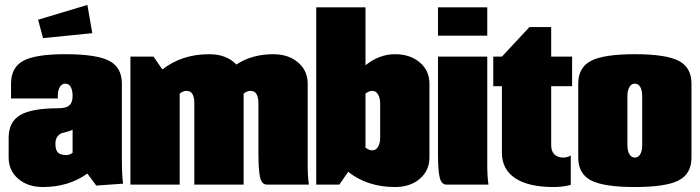

<svg xmlns="http://www.w3.org/2000/svg" viewBox="-20 -750 2844 780"><path d="M154.8 -595.2 134.8 -669.9 335 -730 355 -615.2ZM24.9 -350.1V-410.2Q24.9 -476.1 74.5 -502.9Q124 -529.8 245.1 -529.8Q372.1 -529.8 423.6 -502.9Q475.1 -476.1 475.1 -410.2V-109.9Q475.1 -37.1 480 -3.9L371.1 3.9L335 -44.9Q258.3 9.8 154.8 9.8Q92.8 9.8 54 -23.7Q15.1 -57.1 15.1 -109.9V-189.9Q15.1 -254.9 62 -282.5Q108.9 -310.1 214.8 -310.1Q247.6 -310.1 261.2 -321.5Q274.9 -333 274.9 -360.8Q274.9 -383.3 267.3 -396.7Q259.8 -410.2 245.1 -410.2Q231 -410.2 222.9 -396.2Q214.8 -382.3 214.8 -359.9V-350.1ZM274.9 -128.9V-223.1Q269 -219.2 255.4 -215.8Q241.7 -212.4 231.7 -209.2Q221.7 -206.1 213.4 -195.3Q205.1 -184.6 205.1 -166Q205.1 -142.1 214.6 -131.1Q224.1 -120.1 250 -120.1Q261.7 -120.1 274.9 -128.9Z M509.8 -520H603.5L639.6 -467.8Q718.8 -529.8 829.6 -529.8Q900.9 -529.8 939.9 -487.8Q1003.9 -529.8 1089.8 -529.8Q1151.9 -529.8 1190.9 -496.3Q1230 -462.9 1230 -410.2V-80.1Q1230 -33.2 1234.9 0H1064.9Q1043.9 0 1036.9 -28.1Q1029.8 -56.2 1029.8 -129.9V-330.1Q1029.8 -380.9 997.6 -380.9Q984.9 -380.9 969.7 -370.1V0H769.5V-330.1Q769.5 -380.9 737.8 -380.9Q725.1 -380.9 710 -370.1V0H509.8Z M1464.8 -370.1V-149.9Q1480 -139.2 1492.7 -139.2Q1506.8 -139.2 1515.6 -153.3Q1524.4 -167.5 1524.4 -189.9V-330.1Q1524.4 -352.5 1515.6 -366.7Q1506.8 -380.9 1492.7 -380.9Q1480 -380.9 1464.8 -370.1ZM1264.6 0V-720.2H1464.8V-484.9Q1521 -529.8 1584.5 -529.8Q1646.5 -529.8 1685.5 -496.3Q1724.6 -462.9 1724.6 -410.2V-109.9Q1724.6 -57.1 1685.5 -23.7Q1646.5 9.8 1584.5 9.8Q1473.1 9.8 1394.5 -51.8L1358.4 0Z M1759.3 -605V-720.2H1959.5V-605ZM1759.3 -520H1959.5V-80.1Q1959.5 -33.2 1964.4 0H1794.4Q1773.4 0 1766.4 -28.1Q1759.3 -56.2 1759.3 -129.9Z M2304.2 -520V-399.9H2219.2V-160.2Q2219.2 -135.7 2232.2 -122.8Q2245.1 -109.9 2269 -109.9Q2283.7 -109.9 2298.8 -118.2V1Q2267.1 9.8 2229 9.8Q2127 9.8 2073 -26.1Q2019 -62 2019 -129.9V-399.9H1983.9V-520H2019L2130.9 -640.1H2219.2V-520Z M2789.1 -410.2V-109.9Q2789.1 -43.9 2737.1 -17.1Q2685.1 9.8 2559.1 9.8Q2433.1 9.8 2381.1 -17.1Q2329.1 -43.9 2329.1 -109.9V-410.2Q2329.1 -476.1 2381.1 -502.9Q2433.1 -529.8 2559.1 -529.8Q2685.1 -529.8 2737.1 -502.9Q2789.1 -476.1 2789.1 -410.2ZM2528.8 -359.9V-160.2Q2528.8 -137.7 2536.9 -123.8Q2544.9 -109.9 2559.1 -109.9Q2573.2 -109.9 2581.1 -123.5Q2588.9 -137.2 2588.9 -160.2V-359.9Q2588.9 -382.8 2581.1 -396.5Q2573.2 -410.2 2559.1 -410.2Q2544.9 -410.2 2536.9 -396.2Q2528.8 -382.3 2528.8 -359.9Z"/></svg>

Font: Mikodacs
Style: Regular
Weight: 400
Designer: gluk (gluksza@wp.pl)
Foundry: gluk (gluksza@wp.pl)
Version: Version 0.28